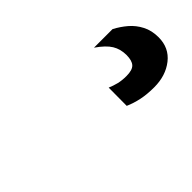

<svg xmlns="http://www.w3.org/2000/svg" viewBox="-25 -205 651 651"><g transform="rotate(-45 300.0 120.0)"><path d="M460.5 239.5Q426.5 239.5 399.5 233.8Q372.5 228 350 218L350.5 131Q365.5 137.5 382.5 141.8Q399.5 146 421 146Q449.5 146 460.5 134.2Q471.5 122.5 471.5 95.5Q471.5 67 458.2 45.2Q445 23.5 411 0H500Q524 12.5 544.8 30.2Q565.5 48 578.2 72.8Q591 97.5 591 130Q591 180.5 553.5 210Q516 239.5 460.5 239.5Z"/></g></svg>

Font: Spline Sans Mono SemiBold
Style: Regular
Weight: 600
Monospace: yes
Version: Version 1.004